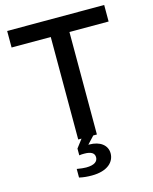

<svg xmlns="http://www.w3.org/2000/svg" viewBox="-136 -809 895 1122"><g transform="rotate(-15 311.5 -248.0)"><path d="M255 0H275L237 50V91C247 89 258 89 268 89C309 89 329 102 329 127C329 152 309 170 258 170C246 170 224 168 202 164V216C227 222 253 224 278 224C374 224 417 178 417 127C417 77 374 45 310 45H304L346 0H368V-620H605V-720H18V-620H255Z"/></g></svg>

Font: Aspekta 500
Style: Regular
Weight: 500
Designer: Ivo Dolenc
Version: Version 2.100